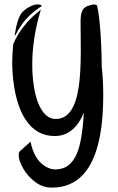

<svg xmlns="http://www.w3.org/2000/svg" viewBox="-20 -685 532 869"><path d="M64.5 16.6Q64.5 4.9 69.3 0L118.2 -43.9Q133.8 35.2 182.6 66.4Q206.1 81.1 227.5 82Q264.6 82 288.6 64Q312.5 45.9 328.1 9.8Q352.5 -47.9 359.4 -174.8Q315.4 -69.3 227.5 -69.3Q145.5 -69.3 96.7 -142.1Q47.9 -214.8 37.1 -351.6Q35.2 -382.8 35.2 -400.4Q35.2 -439.5 40 -485.4Q77.1 -573.2 165 -641.6Q126 -514.6 126 -391.6Q126 -345.7 131.8 -305.7Q141.6 -230.5 168 -188.5Q194.3 -146.5 232.4 -146.5Q314.5 -146.5 335.9 -289.1Q345.7 -352.5 345.7 -456.1L344.7 -585.9Q344.7 -618.2 351.6 -634.8Q358.4 -651.4 377.9 -658.2Q385.7 -661.1 393.6 -663.1Q401.4 -665 405.3 -665Q411.1 -665 418.9 -661.1Q431.6 -611.3 437.5 -492.2Q440.4 -439.5 440.4 -383.8Q447.3 -322.3 447.3 -253.9Q447.3 -148.4 432.6 -71.3Q388.7 164.1 214.8 164.1Q172.9 164.1 138.7 138.2Q104.5 112.3 84.5 76.7Q64.5 41 64.5 16.6ZM46.9 -529.3Q59.6 -608.4 82 -630.9Q96.7 -645.5 115.7 -655.3Q134.8 -665 150.4 -665Q163.1 -665 169.9 -658.2Q127 -630.9 98.6 -599.1Q70.3 -567.4 50.8 -527.3Q48.8 -524.4 47.4 -524.9Q45.9 -525.4 46.9 -529.3Z"/></svg>

Font: BKP Parklife Display
Style: Regular
Weight: 400
Designer: Font Diner, Inc.; LA MECHKY PLUS GmbH
Foundry: Font Diner, Inc.; LA MECHKY PLUS GmbH
Version: Version 1.007